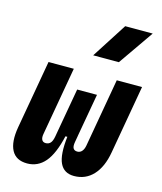

<svg xmlns="http://www.w3.org/2000/svg" viewBox="-119 -882 823 978"><g transform="rotate(15 293.0 -392.5)"><path d="M363.8 9.8Q310.5 9.8 289.6 -34.4Q268.6 -78.6 280.3 -176.3L330.6 -193.4L324.7 -159.7Q320.3 -135.3 326.7 -125Q333 -114.7 348.1 -114.7Q362.8 -114.7 372.3 -125.7Q381.8 -136.7 385.3 -156.2L448.7 -517.6H582L518.6 -156.2Q504.9 -76.7 464.6 -33.4Q424.3 9.8 363.8 9.8ZM116.7 9.8Q57.6 9.8 34.7 -33.4Q11.7 -76.7 25.4 -156.2L88.9 -517.6H222.2L158.7 -156.2Q155.3 -136.7 161.1 -125.7Q167 -114.7 181.6 -114.7Q196.8 -114.7 206.3 -125Q215.8 -135.3 220.2 -159.7L226.1 -193.4L270.5 -176.3Q248.5 -78.6 210.7 -34.4Q172.9 9.8 116.7 9.8ZM222.7 -174.3 266.1 -419.9H370.6L327.1 -174.3ZM299.8 -609.4 418.9 -794.9H564L435.1 -609.4Z"/></g></svg>

Font: Cascadia Code PL
Style: Italic
Weight: 400
Italic angle: -10°
Monospace: yes
Designer: Aaron Bell
Foundry: Saja Typeworks
Version: Version 2404.023